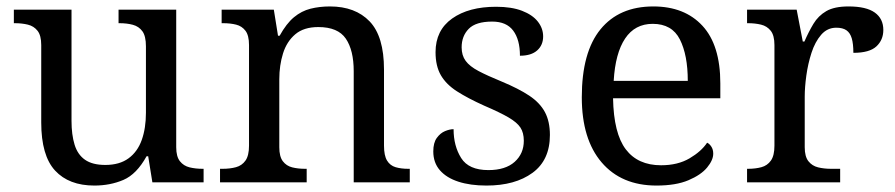

<svg xmlns="http://www.w3.org/2000/svg" viewBox="-20 -566 2777 596"><path d="M273 10Q194 10 151 -36.5Q108 -83 108 -186V-426Q108 -456 96.5 -470.5Q85 -485 66.5 -489.5Q48 -494 26 -494H23V-536H202V-191Q202 -148 211.5 -117Q221 -86 244 -70Q267 -54 307 -54Q351 -54 379 -74.5Q407 -95 420 -131.5Q433 -168 433 -216V-422Q433 -454 422 -469Q411 -484 392.5 -489Q374 -494 351 -494H348V-536H527V-109Q527 -80 538.5 -65.5Q550 -51 568.5 -46.5Q587 -42 609 -42H612V0H453L440 -81H435Q404 -25 363 -7.5Q322 10 273 10Z M663 0V-42H671Q694 -42 712.5 -47Q731 -52 742 -67.5Q753 -83 753 -114V-426Q753 -456 742 -470.5Q731 -485 713 -489.5Q695 -494 673 -494H668V-536H830L843 -455H848Q869 -493 892.5 -512.5Q916 -532 944 -539Q972 -546 1004 -546Q1083 -546 1127.5 -499.5Q1172 -453 1172 -350V-114Q1172 -83 1181.5 -67.5Q1191 -52 1208 -47Q1225 -42 1247 -42H1252V0H1078V-345Q1078 -410 1053.5 -446Q1029 -482 968 -482Q923 -482 896.5 -459.5Q870 -437 858.5 -400Q847 -363 847 -320V-109Q847 -80 858 -65.5Q869 -51 887 -46.5Q905 -42 927 -42H932V0Z M1490 10Q1440 10 1403 -2Q1366 -14 1345.5 -37.5Q1325 -61 1325 -96Q1325 -123 1336 -138Q1347 -153 1361.5 -159Q1376 -165 1388 -165Q1388 -113 1411.5 -75.5Q1435 -38 1496 -38Q1549 -38 1577.5 -63.5Q1606 -89 1606 -129Q1606 -154 1595.5 -170Q1585 -186 1558.5 -201.5Q1532 -217 1483 -238Q1432 -261 1398.5 -282.5Q1365 -304 1348.5 -332.5Q1332 -361 1332 -404Q1332 -472 1383.5 -508.5Q1435 -545 1520 -545Q1568 -545 1600.5 -532.5Q1633 -520 1649.5 -499Q1666 -478 1666 -453Q1666 -426 1647.5 -409.5Q1629 -393 1594 -393Q1594 -443 1573 -471Q1552 -499 1508 -499Q1457 -499 1435 -476.5Q1413 -454 1413 -419Q1413 -394 1425.5 -377Q1438 -360 1465.5 -345.5Q1493 -331 1537 -313Q1590 -291 1623 -269Q1656 -247 1671.5 -218Q1687 -189 1687 -147Q1687 -69 1633 -29.5Q1579 10 1490 10Z M2018 10Q1909 10 1847.5 -62Q1786 -134 1786 -264Q1786 -404 1844 -475Q1902 -546 2008 -546Q2105 -546 2160.5 -486Q2216 -426 2216 -307V-261H1883Q1885 -152 1922.5 -102.5Q1960 -53 2032 -53Q2084 -53 2120.5 -74.5Q2157 -96 2175 -123Q2182 -120 2188 -111Q2194 -102 2194 -89Q2194 -69 2175 -46Q2156 -23 2117 -6.5Q2078 10 2018 10ZM2115 -315Q2115 -395 2090.5 -443.5Q2066 -492 2006 -492Q1951 -492 1920.5 -446.5Q1890 -401 1885 -315Z M2299 0V-42H2302Q2325 -42 2343.5 -47Q2362 -52 2373 -67.5Q2384 -83 2384 -114V-426Q2384 -456 2372.5 -470.5Q2361 -485 2342.5 -489.5Q2324 -494 2302 -494H2299V-536H2453L2472 -437H2477Q2490 -467 2505 -492Q2520 -517 2545 -531.5Q2570 -546 2614 -546Q2669 -546 2695.5 -527Q2722 -508 2722 -473Q2722 -442 2700.5 -422Q2679 -402 2629 -402Q2629 -430 2624 -447Q2619 -464 2607.5 -472Q2596 -480 2576 -480Q2548 -480 2529 -458Q2510 -436 2499 -402Q2488 -368 2483 -331.5Q2478 -295 2478 -266V-109Q2478 -80 2489.5 -65.5Q2501 -51 2519.5 -46.5Q2538 -42 2560 -42H2588V0Z"/></svg>

Font: Noto Serif Tamil
Style: Italic
Weight: 400
Italic angle: -12°
Designer: Indian Type Foundry, Tom Grace, and the Monotype Design Team
Foundry: Monotype Imaging Inc.
Version: Version 2.003